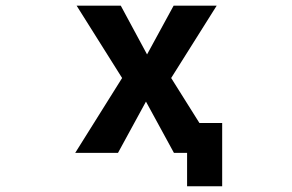

<svg xmlns="http://www.w3.org/2000/svg" viewBox="-20 -524 1040 684"><path d="M503.9 -330.1 598.6 -503.9H752L589.8 -246.1L690.4 -85.9H771.5V139.6H646.5V20.5H599.6L500 -162.1L400.4 20.5H248L415 -246.1L252.9 -503.9H410.2Z"/></svg>

Font: GenEi Gothic M Regular
Style: Bold
Weight: 700
Designer: o_tamon (Modified); [Source Han Sans]
Ryoko NISHIZUKA  (kana & ideographs); Paul D. Hunt (Latin, Greek & Cyrillic); Wenl
Version: Version 1.1a;Original Version 1.004